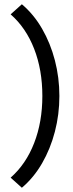

<svg xmlns="http://www.w3.org/2000/svg" viewBox="-20 -758 342 894"><path d="M81.8 116.2 29.5 69.2Q100.8 6.5 139 -91.9Q177.2 -190.2 177.2 -311Q177.2 -432.5 139 -530.6Q100.8 -628.8 29.5 -691.2L81.8 -738.2Q136.8 -691.8 175.8 -624.4Q214.8 -557 235.6 -476.9Q256.5 -396.8 256.5 -311Q256.5 -225.2 235.6 -145.1Q214.8 -65 175.8 2.4Q136.8 69.8 81.8 116.2Z"/></svg>

Font: Outfit Thin
Style: Regular
Weight: 100
Designer: Rodrigo Fuenzalida
Foundry: fragTYPE
Version: Version 1.100;gftools[0.9.27]